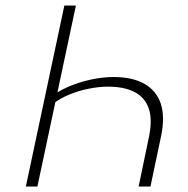

<svg xmlns="http://www.w3.org/2000/svg" viewBox="-20 -678 684 698"><path d="M256 -658 116 0H74L214 -658ZM392 -398Q462 -398 505.5 -373Q549 -348 564.5 -301Q580 -254 566 -185L527 0H484L520 -173Q535 -240 521.5 -281.5Q508 -323 470 -343Q432 -363 373 -363Q340 -363 302.5 -355.5Q265 -348 231.5 -334Q198 -320 175 -302L159 -321Q188 -345 227 -362Q266 -379 309.5 -388.5Q353 -398 392 -398Z"/></svg>

Font: Ysabeau Infant ExtraLight
Style: Italic
Weight: 250
Italic angle: -12°
Designer: Christian Thalmann (Catharsis Fonts)
Version: Version 2.001;gftools[0.9.30]; featfreeze: ss01,ss02,lnum